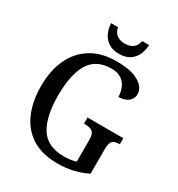

<svg xmlns="http://www.w3.org/2000/svg" viewBox="-212 -1047 1104 1193"><g transform="rotate(30 339.5 -451.0)"><path d="M379 10Q268 10 196 -36Q124 -82 88 -164.5Q52 -247 52 -358Q52 -466 89.5 -548.5Q127 -631 201 -677.5Q275 -724 383 -724Q489 -724 543 -691.5Q597 -659 597 -611Q597 -578 571 -558Q545 -538 502 -538Q502 -571 489.5 -601Q477 -631 450.5 -650Q424 -669 380 -669Q269 -669 221 -589Q173 -509 173 -358Q173 -209 223 -128.5Q273 -48 393 -48Q416 -48 438.5 -51Q461 -54 479 -60V-218Q479 -262 459.5 -274.5Q440 -287 408 -287H400V-331H657V-287H650Q623 -287 607 -274Q591 -261 591 -214V-38Q542 -14 490.5 -2Q439 10 379 10ZM370 -771Q325 -771 295 -790.5Q265 -810 250 -842.5Q235 -875 234 -912H283Q291 -876 313.5 -860Q336 -844 370 -844Q404 -844 427 -860Q450 -876 457 -912H506Q505 -875 490.5 -842.5Q476 -810 446 -790.5Q416 -771 370 -771Z"/></g></svg>

Font: Noto Serif Thai SemiCondensed Medium
Style: Regular
Weight: 500
Width: 4
Designer: Monotype Design Team
Foundry: Monotype Imaging Inc.
Version: Version 2.002; ttfautohint (v1.8.4.7-5d5b)